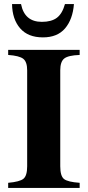

<svg xmlns="http://www.w3.org/2000/svg" viewBox="-20 -920 429 940"><path d="M298 -900H342Q336 -825 298.5 -781Q261 -737 190 -737Q117 -737 78.5 -781.5Q40 -826 39 -900H83Q100 -813 185 -813Q232 -813 258.5 -833Q285 -853 298 -900ZM370 0H20V-25Q77 -30 95 -45Q113 -60 113 -106V-576Q113 -617 94 -632Q75 -647 20 -651V-676H370V-651Q314 -649 294.5 -633.5Q275 -618 275 -576V-106Q275 -58 293.5 -43.5Q312 -29 370 -25Z"/></svg>

Font: STIX
Style: Bold
Weight: 700
Designer: MicroPress Inc., with final additions and corrections provided by Coen Hoffman, Elsevier (retired)
Version: Version 1.1.1